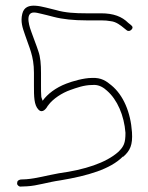

<svg xmlns="http://www.w3.org/2000/svg" viewBox="-20 -696 544 707"><path d="M43 -20C43 -14 51 -8 56 -9L80 -10C117 -12 154 -25 203 -32C304 -49 386 -73 432 -119H434C459 -141 469 -162 466 -209C461 -283 434 -346 390 -382C372 -397 353 -411 318 -409C289 -409 247 -397 224 -388C185 -373 155 -350 137 -325C136 -329 132 -337 132 -341C131 -352 131 -366 131 -381V-427C131 -459 129 -486 121 -508C114 -530 105 -551 96 -577C92 -588 68 -650 105 -650C112 -650 121 -648 133 -645C145 -642 159 -639 177 -634C211 -625 253 -621 297 -621H352C365 -621 378 -620 388 -618C408 -616 425 -602 436 -593L446 -585C448 -583 450 -582 454 -582C461 -582 468 -589 468 -595C468 -598 465 -602 462 -604L452 -612C429 -635 398 -647 352 -647H297C257 -647 220 -649 186 -659C140 -669 74 -696 62 -645C55 -616 63 -594 72 -568C87 -522 105 -491 105 -428V-381C105 -341 105 -309 122 -292C137 -277 151 -297 157 -308H158V-309C175 -332 208 -354 240 -365C260 -372 289 -383 319 -383C345 -386 363 -372 374 -362C412 -329 437 -271 442 -207C442 -169 436 -157 416 -137C370 -96 292 -71 197 -58C152 -50 115 -39 77 -36L56 -35C47 -33 43 -30 43 -20ZM106 -676H107ZM388 -613Z"/></svg>

Font: Stray Cat
Style: LtExt
Weight: 300
Version: Version 1.0